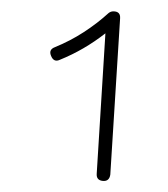

<svg xmlns="http://www.w3.org/2000/svg" viewBox="-20 -745 302 345"><path d="M165 -419.9Q152.8 -420.9 153.8 -433.1L169.4 -685.1Q131.3 -655.3 87.9 -637.7Q76.7 -632.3 71.8 -644.5Q66.9 -655.8 78.6 -660.2Q106 -671.4 130.1 -687Q154.3 -702.6 175.3 -721.7Q179.2 -724.6 183.6 -724.6Q196.8 -724.6 195.8 -711.9L178.2 -431.2Q176.3 -418.9 165 -419.9Z"/></svg>

Font: Mikhak ExtraLight
Style: Regular
Weight: 200
Designer: Amin Abedi
Version: Version 3.3